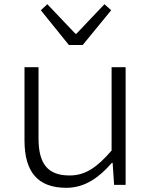

<svg xmlns="http://www.w3.org/2000/svg" viewBox="-20 -883 740 917"><path d="M175 -834 309 -668H375L511 -834L479 -863L345 -722H340L206 -863ZM97 -213C97 -61 161 14 297 14C386 14 454 -36 514 -105H518L525 0H580V-562H513V-164C442 -82 387 -45 312 -45C207 -45 164 -102 164 -222V-562H97Z"/></svg>

Font: Kawkab Mono Light
Style: Regular
Weight: 300
Monospace: yes
Designer: Abdullah Arif
Foundry: Abdullah Arif
Version: Version 1.000;PS 000.500;hotconv 1.0.88;makeotf.lib2.5.64775